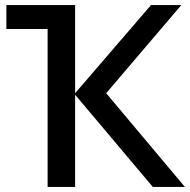

<svg xmlns="http://www.w3.org/2000/svg" viewBox="-20 -734 746 754"><path d="M692 -714 397 -368 706 0H580L275 -362V0H167V-620H5V-714H275V-368L573 -714Z"/></svg>

Font: Noto Sans Medium
Style: Regular
Weight: 500
Designer: Monotype Design Team
Foundry: Monotype Imaging Inc.
Version: Version 2.007